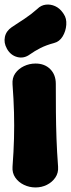

<svg xmlns="http://www.w3.org/2000/svg" viewBox="-30 -801 311 843"><path d="M126 22Q99 22 75 10.5Q51 -1 37 -21.5Q23 -42 25 -69Q30 -136 31.5 -193Q33 -250 31.5 -307Q30 -364 25 -431Q23 -459 37 -479Q51 -499 75 -510.5Q99 -522 126 -522Q166 -522 190.5 -497.5Q215 -473 215 -433Q215 -366 215.5 -308.5Q216 -251 218 -193.5Q220 -136 225 -69Q227 -42 213 -21.5Q199 -1 176 10.5Q153 22 126 22ZM101 -562Q75 -543 46 -550.5Q17 -558 1 -586L0 -588Q-14 -613 -8.5 -639Q-3 -665 22 -682Q51 -701 79 -719.5Q107 -738 134 -762Q150 -778 171 -780.5Q192 -783 212 -774Q232 -765 246 -745L250 -739Q263 -720 261 -692Q259 -664 245 -641Q231 -618 207 -612Q173 -603 147.5 -590Q122 -577 101 -562Z"/></svg>

Font: Winky Sans ExtraBold
Style: Regular
Weight: 800
Designer: Simon Atzbach
Foundry: typofactur
Version: Version 1.205